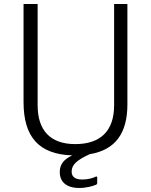

<svg xmlns="http://www.w3.org/2000/svg" viewBox="-20 -762 748 954"><path d="M547 -742V-239C547 -112 480 -46 354 -46C230 -46 167 -114 167 -239V-742H97V-255C97 -84 171 5 339 10C292 32 277 59 277 93C277 140 308 172 374 172C408 172 441 163 457 156C461 154 463 152 463 146V121C463 115 460 113 453 117C443 122 419 130 389 130C352 130 336 116 336 90C336 55 365 32 426 4C554 -17 613 -101 613 -243V-742Z"/></svg>

Font: 18Franklin Light
Style: Regular
Weight: 300
Designer: Pablo Impallari, Rodrigo Fuenzalida (Modified by Dan O. Williams)
Version: Version 0.025;PS 000.025;hotconv 1.0.88;makeotf.lib2.5.64775